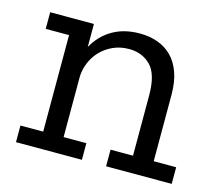

<svg xmlns="http://www.w3.org/2000/svg" viewBox="-73 -545 720 636"><g transform="rotate(15 286.5 -227.0)"><path d="M339 0V-57H416V-264Q416 -336 387 -365.5Q358 -395 313 -395Q283 -395 258.5 -384Q234 -373 216.5 -355Q199 -337 189 -313.5Q179 -290 178 -265V-57H256V0H30V-57H108V-388H28V-445H178V-366Q201 -408 240.5 -431Q280 -454 334 -454Q367 -454 395 -444Q423 -434 443.5 -413.5Q464 -393 475.5 -361Q487 -329 487 -285V-57H564V0Z"/></g></svg>

Font: Zilla Slab Regular
Style: Regular
Weight: 400
Designer: Typotheque.com
Foundry: Typotheque type foundry
Version: Version 1.0; 2017